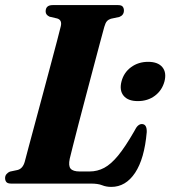

<svg xmlns="http://www.w3.org/2000/svg" viewBox="-28 -720 668 753"><path d="M328.5 0H16Q2 0 -3 -6Q-8 -12 -8 -21.5Q-8 -31 -2.2 -37.5Q3.5 -44 11 -47L41.5 -53.5Q61.5 -59 69 -85.5Q73.5 -104 84.8 -145.2Q96 -186.5 110.5 -240.8Q125 -295 140.8 -353.5Q156.5 -412 170.8 -465.8Q185 -519.5 195.8 -560Q206.5 -600.5 210.5 -617.5Q216 -641.5 196.5 -647.5L166.5 -654.5Q151 -661.5 151 -675Q151 -700 178.5 -700H435Q448.5 -700 453.2 -694Q458 -688 458 -679Q458 -660.5 440 -653.5L407 -646.5Q397.5 -643.5 391.5 -637Q385.5 -630.5 381 -614.5Q375 -592.5 363.5 -549.8Q352 -507 337.8 -453Q323.5 -399 308.5 -342.2Q293.5 -285.5 280.2 -234.5Q267 -183.5 257.8 -147Q248.5 -110.5 245.5 -97.5Q239.5 -69.5 249 -58.5Q258.5 -47.5 284.5 -47.5H323Q354 -47.5 380.8 -61.8Q407.5 -76 435.5 -110.2Q463.5 -144.5 498 -204.5Q506 -221 513.2 -227.2Q520.5 -233.5 528 -233.5Q548.5 -233.5 547.5 -202Q538.5 -97.5 501.8 -42.2Q465 13 408.5 13Q388.5 13 372.5 6.5Q356.5 0 328.5 0ZM512.5 -323.5Q474 -323.5 456.8 -344.5Q439.5 -365.5 448.5 -400.5Q457.5 -435.5 486 -456.5Q514.5 -477.5 553 -477.5Q591.5 -477.5 608.8 -456.5Q626 -435.5 617 -400.5Q607.5 -365.5 579.5 -344.5Q551.5 -323.5 512.5 -323.5Z"/></svg>

Font: Fraunces 144pt Soft
Style: Bold Italic
Weight: 700
Italic angle: -16°
Version: Version 1.000;[b76b70a41]